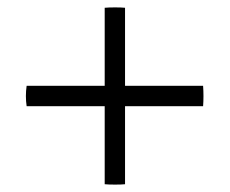

<svg xmlns="http://www.w3.org/2000/svg" viewBox="-20 -498 621 519"><path d="M529 -211H318V0Q308 1 291 1Q274 1 263 0V-211H52Q48 -238 52 -266H263V-477Q274 -478 291 -478Q308 -478 318 -477V-266H529Q531 -238 529 -211Z"/></svg>

Font: Castoro
Style: Regular
Weight: 400
Designer: John Hudson
Foundry: Tiro Typeworks Ltd.
Version: Version 2.04